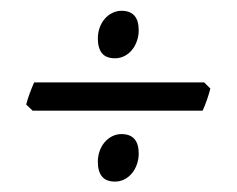

<svg xmlns="http://www.w3.org/2000/svg" viewBox="-20 -458 450 365"><path d="M243.7 -166Q243.7 -155.3 240.2 -145.5Q236.8 -135.7 230.7 -128.4Q224.6 -121.1 216.3 -116.9Q208 -112.8 198.7 -112.8Q181.6 -112.8 173.8 -122.6Q166 -132.3 166 -150.4Q166 -161.1 169.4 -170.9Q172.9 -180.7 179 -187.7Q185.1 -194.8 193.4 -199Q201.7 -203.1 210.9 -203.1Q243.7 -203.1 243.7 -166ZM243.7 -400.4Q243.7 -389.6 240.2 -379.9Q236.8 -370.1 230.7 -362.8Q224.6 -355.5 216.3 -351.3Q208 -347.2 198.7 -347.2Q181.6 -347.2 173.8 -356.9Q166 -366.7 166 -384.8Q166 -395.5 169.4 -405.3Q172.9 -415 179 -422.1Q185.1 -429.2 193.4 -433.3Q201.7 -437.5 210.9 -437.5Q243.7 -437.5 243.7 -400.4ZM379.9 -289.6Q377.4 -279.8 373.3 -267.8Q369.1 -255.9 365.2 -247.6H42L29.8 -259.3Q32.2 -269 36.4 -280.3Q40.5 -291.5 44.9 -301.3H368.2Z"/></svg>

Font: Gentium Plus Phon
Style: Regular
Weight: 400
Designer: J. Victor Gaultney, Annie Olsen, Iska Routamaa, Becca Hirsbrunner
Foundry: SIL International
Version: Version 5.000